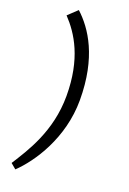

<svg xmlns="http://www.w3.org/2000/svg" viewBox="-197 -947 810 1203"><g transform="rotate(20 208.5 -345.0)"><path d="M306.6 -353C306.6 -639.6 201.2 -795.9 107.4 -881.8L46.4 -824.2C129.9 -736.3 218.8 -597.7 218.8 -349.1C218.8 -111.8 106.9 55.2 39.1 162.6L74.7 192.4C170.9 101.1 306.6 -99.6 306.6 -353Z"/></g></svg>

Font: Donegal One
Style: Regular
Weight: 400
Designer: Gary Lonergan
Foundry: Sorkin Type Co.
Version: Version 1.004